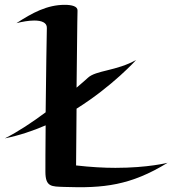

<svg xmlns="http://www.w3.org/2000/svg" viewBox="-27 -756 714 795"><path d="M537 -508C456 -462 370 -465 337 -434C329 -427 313 -412 290 -393C293 -690 294 -712 294 -712C295 -730 270 -736 241 -736C168 -736 107 -703 41 -660C64 -666 92 -671 115 -671C144 -671 168 -663 167 -640C166 -616 164 -444 162 -291C107 -250 47 -210 -7 -183C52 -195 109 -214 162 -237C161 -146 161 -68 161 -45C161 19 187 16 238 18C402 24 514 12 667 -82C667 -82 586 -61 451 -61C403 -61 349 -64 288 -71L290 -306C440 -400 537 -508 537 -508Z"/></svg>

Font: Eagle Lake
Style: Regular
Weight: 400
Designer: Astigmatic (AOETI)
Foundry: Astigmatic (AOETI)
Version: Version 1.000